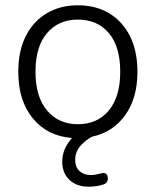

<svg xmlns="http://www.w3.org/2000/svg" viewBox="-20 -514 588 725"><path d="M274 -45Q348 -45 391 -97Q434 -149 434 -243Q434 -338 391 -389Q348 -440 274 -440Q201 -440 157.5 -389Q114 -338 114 -243Q114 -149 157.5 -97Q201 -45 274 -45ZM315 191Q270 191 242.5 165.5Q215 140 215 96Q215 48 252 7Q159 0 104 -67Q49 -134 49 -243Q49 -320 76.5 -376Q104 -432 155 -463Q206 -494 274 -494Q343 -494 393.5 -463Q444 -432 471.5 -376Q499 -320 499 -243Q499 -144 453 -79.5Q407 -15 328 2Q306 13 285 35.5Q264 58 264 90Q264 119 281.5 133Q299 147 323 147Q334 147 343 145Q352 143 360 141Q377 136 383 145Q389 154 386.5 166Q384 178 372 182Q357 187 343 189Q329 191 315 191Z"/></svg>

Font: Chiron GoRound TC L
Style: Regular
Weight: 300
Designer: Ryoko NISHIZUKA 西塚涼子 (kana, bopomofo & ideographs); Paul D. Hunt (Latin, Greek & Cyrillic); Sandoll Communications 산돌커뮤니
Foundry: Adobe
Version: Version 1.000;hotconv 1.1.1;makeotfexe 2.6.0